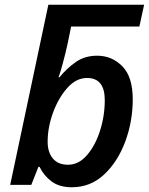

<svg xmlns="http://www.w3.org/2000/svg" viewBox="-20 -780 628 810"><path d="M283 10Q362 10 419.5 -44Q477 -98 508.5 -183Q540 -268 540 -361Q540 -456 496 -500.5Q452 -545 390 -545Q338 -545 300 -518.5Q262 -492 231 -454H227Q233 -469 245 -513Q257 -557 266 -599L280 -668H568L588 -760H184L23 0H112L142 -76H147Q164 -40 197 -15Q230 10 283 10ZM267 -85Q225 -85 203 -111.5Q181 -138 181 -182Q181 -242 203.5 -304Q226 -366 263.5 -408.5Q301 -451 347 -451Q422 -451 422 -358Q422 -291 402 -228.5Q382 -166 347 -125.5Q312 -85 267 -85Z"/></svg>

Font: Noto Sans UI Medium
Style: Italic
Weight: 500
Italic angle: -12°
Designer: Monotype Design Team
Foundry: Monotype Imaging Inc.
Version: Version 1.901